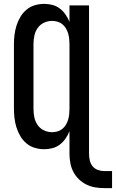

<svg xmlns="http://www.w3.org/2000/svg" viewBox="-20 -763 599 992"><path d="M519 209Q495 209 471.5 205Q448 201 426.5 190.5Q405 180 387.5 163Q370 146 359 125Q348 104 343.5 80Q339 56 339 32V-85Q331 -65 318.5 -47Q306 -29 289 -16Q272 -3 251 2.5Q230 8 208 8Q184 8 160 1Q136 -6 117 -22Q98 -38 85.5 -59Q73 -80 65.5 -103.5Q58 -127 55 -151.5Q52 -176 52 -200V-535Q52 -559 55 -583.5Q58 -608 65.5 -631.5Q73 -655 85.5 -676Q98 -697 117 -713Q136 -729 160 -736Q184 -743 208 -743Q230 -743 251 -737.5Q272 -732 289 -719Q306 -706 318.5 -688Q331 -670 339 -650V-735H440V32Q440 49 444 66Q448 83 458.5 96Q469 109 485.5 115Q502 121 519 121H559V209ZM249 -80Q263 -80 277 -84Q291 -88 302 -97Q313 -106 320.5 -118.5Q328 -131 332 -144.5Q336 -158 337.5 -172Q339 -186 339 -200V-535Q339 -549 337.5 -563Q336 -577 332 -590.5Q328 -604 320.5 -616.5Q313 -629 302 -638Q291 -647 277 -651Q263 -655 249 -655Q227 -655 207 -645.5Q187 -636 174.5 -618Q162 -600 157.5 -578.5Q153 -557 153 -535V-200Q153 -178 157.5 -156.5Q162 -135 174.5 -117Q187 -99 207 -89.5Q227 -80 249 -80Z"/></svg>

Font: Iosevka SS04 Semibold
Style: Regular
Weight: 600
Monospace: yes
Designer: Belleve Invis
Foundry: Belleve Invis
Version: Version 19.0.0; ttfautohint (v1.8.4)